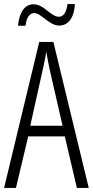

<svg xmlns="http://www.w3.org/2000/svg" viewBox="-20 -919 454 939"><path d="M68 -793H105C109 -834 126 -855 147 -855C183 -855 219 -794 270 -794C311 -794 343 -829 346 -899H310C305 -861 292 -837 268 -837C228 -837 196 -898 144 -898C99 -898 74 -856 68 -793ZM356 0H414L241 -714H172L0 0H58L118 -252H297ZM224 -574 286 -304H128L188 -574C196 -609 202 -637 206 -667C211 -637 217 -609 224 -574Z"/></svg>

Font: Noto Sans Khmer UI ExtraCondensed Light
Style: Regular
Weight: 300
Width: 2
Designer: Danh Hong and the Monotype Design Team
Foundry: Monotype Imaging Inc.
Version: Version 2.002